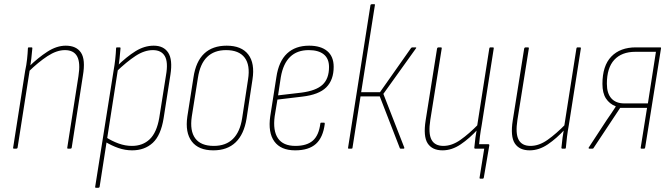

<svg xmlns="http://www.w3.org/2000/svg" viewBox="-20 -703 3171 908"><path d="M302 0Q297 0 298 -4L351 -343Q361 -406 345 -436Q329 -466 287 -466Q248 -466 204.5 -437.5Q161 -409 115 -364L118 -389Q160 -430 204 -458.5Q248 -487 291 -487Q341 -487 363 -454Q385 -421 372 -345L319 -4Q318 0 313 0ZM46 0Q41 0 42 -4L99 -368Q105 -395 108 -423Q111 -451 112 -475Q112 -479 116 -479H130Q133 -479 133 -475Q131 -451 128 -425.5Q125 -400 121 -380V-375L63 -4Q62 0 57 0Z M605 8Q572 8 540 -3Q508 -14 477 -33L481 -54Q509 -36 540.5 -24.5Q572 -13 604 -13Q655 -13 688 -44.5Q721 -76 733 -145L765 -347Q776 -409 759.5 -437.5Q743 -466 703 -466Q663 -466 621 -438.5Q579 -411 529 -363L532 -389Q579 -435 621 -461Q663 -487 707 -487Q754 -487 775.5 -454Q797 -421 786 -350L754 -145Q741 -63 702.5 -27.5Q664 8 605 8ZM434 185Q429 185 430 181L517 -368Q522 -395 525 -423Q528 -451 529 -475Q529 -479 533 -479H547Q550 -479 550 -475Q548 -451 545.5 -427Q543 -403 539 -383L538 -377L451 181Q450 185 445 185Z M989 8Q919 8 887 -34Q855 -76 866 -152L895 -337Q906 -412 945.5 -449.5Q985 -487 1052 -487Q1122 -487 1154 -445.5Q1186 -404 1174 -327L1146 -142Q1134 -68 1094.5 -30Q1055 8 989 8ZM991 -13Q1048 -13 1081.5 -46Q1115 -79 1125 -143L1153 -327Q1164 -395 1137 -430.5Q1110 -466 1049 -466Q993 -466 959.5 -433.5Q926 -401 916 -335L887 -152Q877 -84 903.5 -48.5Q930 -13 991 -13Z M1376 8Q1308 8 1277.5 -34Q1247 -76 1258 -153L1287 -338Q1298 -413 1337.5 -450Q1377 -487 1442 -487Q1497 -487 1527.5 -461.5Q1558 -436 1558 -387Q1558 -325 1523 -290Q1488 -255 1409 -246L1292 -232L1279 -153Q1270 -85 1294.5 -49Q1319 -13 1377 -13Q1431 -13 1459.5 -38Q1488 -63 1495 -119Q1495 -123 1499 -123H1512Q1516 -123 1516 -118Q1508 -53 1474 -22.5Q1440 8 1376 8ZM1295 -252 1406 -265Q1475 -274 1505.5 -302.5Q1536 -331 1536 -386Q1536 -426 1511 -446Q1486 -466 1440 -466Q1385 -466 1352 -434Q1319 -402 1308 -338Z M1945 -479Q1948 -479 1948.5 -477.5Q1949 -476 1947 -474L1793 -259L1892 -5Q1893 0 1889 0H1875Q1872 0 1871 -2L1776 -247H1685L1647 -4Q1647 0 1642 0H1629Q1625 0 1626 -4L1732 -679Q1733 -683 1738 -683H1749Q1755 -683 1753 -679L1688 -267H1777L1924 -476Q1927 -479 1930 -479Z M2252 142Q2247 142 2248 137L2270 0H2229L2244 -21H2289Q2295 -21 2294 -15L2268 137Q2267 142 2263 142ZM2073 8Q2024 8 2002.5 -25Q1981 -58 1993 -134L2047 -474Q2049 -479 2053 -479H2064Q2070 -479 2069 -474L2015 -136Q2005 -72 2020.5 -42.5Q2036 -13 2077 -13Q2117 -13 2157.5 -41.5Q2198 -70 2244 -117L2240 -92Q2201 -49 2159 -20.5Q2117 8 2073 8ZM2227 0Q2223 0 2223 -4Q2225 -28 2228.5 -53Q2232 -78 2236 -99V-104L2294 -474Q2295 -479 2299 -479H2310Q2316 -479 2315 -474L2258 -111Q2253 -84 2249.5 -56.5Q2246 -29 2244 -4Q2244 0 2240 0Z M2485 8Q2436 8 2414.5 -25Q2393 -58 2405 -134L2459 -474Q2461 -479 2465 -479H2476Q2482 -479 2481 -474L2427 -136Q2417 -72 2432.5 -42.5Q2448 -13 2489 -13Q2529 -13 2569.5 -41.5Q2610 -70 2656 -117L2652 -92Q2613 -49 2571 -20.5Q2529 8 2485 8ZM2639 0Q2635 0 2635 -4Q2637 -28 2640.5 -53Q2644 -78 2648 -99V-104L2706 -474Q2707 -479 2711 -479H2722Q2728 -479 2727 -474L2670 -111Q2665 -84 2661.5 -56.5Q2658 -29 2656 -4Q2656 0 2652 0Z M2766 0Q2765 0 2764 -1.5Q2763 -3 2764 -5L2849 -135Q2860 -151 2871 -167Q2882 -183 2892 -199V-200Q2862 -212 2845.5 -237.5Q2829 -263 2829 -306Q2829 -392 2871 -435.5Q2913 -479 2987 -479H3102Q3107 -479 3106 -474L3031 -5Q3030 0 3026 0H3014Q3009 0 3010 -5L3040 -193H2913L2787 -3Q2786 0 2782 0ZM2932 -214H3044L3082 -458H2985Q2920 -458 2885 -420Q2850 -382 2850 -307Q2850 -261 2871.5 -237.5Q2893 -214 2932 -214Z"/></svg>

Font: Sofia Sans Condensed Thin
Style: Italic
Weight: 250
Italic angle: -9°
Version: Version 4.100